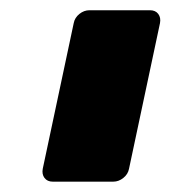

<svg xmlns="http://www.w3.org/2000/svg" viewBox="-20 -591 333 375"><path d="M83 -236.2Q72.4 -236.2 66.9 -243.5Q61.5 -250.7 63.5 -261.4L124 -545.9Q126 -556.5 135.1 -563.8Q144.1 -571 154.8 -571H273Q283.6 -571 289.1 -563.8Q294.5 -556.5 292.5 -545.9L232 -261.4Q230 -250.7 220.9 -243.5Q211.9 -236.2 201.2 -236.2Z"/></svg>

Font: Rubik Light
Style: Italic
Weight: 300
Italic angle: -12°
Designer: Hubert and Fischer
Foundry: Hubert and Fischer
Version: Version 2.300;gftools[0.9.30]